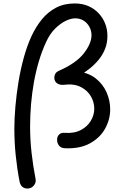

<svg xmlns="http://www.w3.org/2000/svg" viewBox="-20 -843 720 1110"><path d="M185 188Q189 205 182.5 218.5Q176 232 164.5 239.5Q153 247 138 247Q122 247 110.5 238Q99 229 94 211Q79 134 71 57Q63 -20 63 -99Q63 -158 69 -227.5Q75 -297 87 -370Q99 -443 118 -511.5Q137 -580 163 -636Q188 -689 222 -731Q256 -773 303 -798Q350 -823 412 -823Q456 -823 490.5 -808Q525 -793 550 -766.5Q575 -740 588 -706.5Q601 -673 601 -635Q601 -596 588 -562Q575 -528 551.5 -499Q528 -470 497 -445.5Q466 -421 431 -400L427 -430Q491 -423 533 -390Q575 -357 596 -309.5Q617 -262 617 -211Q617 -152 587.5 -99Q558 -46 499.5 -14Q441 18 354 14Q333 13 321.5 -1Q310 -15 310 -35Q310 -54 322 -65.5Q334 -77 354 -75Q409 -71 447 -91Q485 -111 505 -144.5Q525 -178 525 -215Q525 -252 505.5 -286Q486 -320 447 -340Q408 -360 351 -353Q327 -350 310.5 -361Q294 -372 294 -394Q294 -407 300 -417Q306 -427 321 -434Q421 -478 465 -535Q509 -592 509 -639Q509 -666 496.5 -688.5Q484 -711 463 -724Q442 -737 415 -737Q390 -737 359 -722Q328 -707 298 -677Q268 -647 247 -601Q222 -547 204.5 -488Q187 -429 176 -367Q165 -305 159.5 -241Q154 -177 154 -112Q154 -35 162.5 40.5Q171 116 185 188Z"/></svg>

Font: Playpen Sans Deva
Style: Regular
Weight: 400
Designer: Pooja Saxena, Gunjan Panchal, Laura Meseguer, Veronika Burian, José Scaglione
Foundry: TypeTogether
Version: Version 2.000